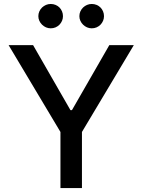

<svg xmlns="http://www.w3.org/2000/svg" viewBox="-20 -957 725 977"><path d="M23.8 -727.3H148.4L338.4 -396.7H346.2L536.2 -727.3H660.9L397 -285.5V0H287.6V-285.5ZM383.9 -874.6Q383.9 -887.8 389 -899.1Q394.2 -910.5 402.9 -918.9Q411.6 -927.2 422.9 -932Q434.3 -936.8 446.7 -936.8Q460.2 -936.8 471.6 -932Q483 -927.2 491.3 -918.9Q499.6 -910.5 504.4 -899.1Q509.2 -887.8 509.2 -874.6Q509.2 -862.2 504.4 -851Q499.6 -839.8 491.3 -831.3Q483 -822.8 471.6 -817.8Q460.2 -812.9 446.7 -812.9Q434.3 -812.9 422.9 -817.8Q411.6 -822.8 402.9 -831.3Q394.2 -839.8 389 -851Q383.9 -862.2 383.9 -874.6ZM175.1 -874.6Q175.1 -887.8 180.2 -899.1Q185.4 -910.5 194.1 -918.9Q202.8 -927.2 214.1 -932Q225.5 -936.8 237.9 -936.8Q251.4 -936.8 262.8 -932Q274.1 -927.2 282.5 -918.9Q290.8 -910.5 295.6 -899.1Q300.4 -887.8 300.4 -874.6Q300.4 -862.2 295.6 -851Q290.8 -839.8 282.5 -831.3Q274.1 -822.8 262.8 -817.8Q251.4 -812.9 237.9 -812.9Q225.5 -812.9 214.1 -817.8Q202.8 -822.8 194.1 -831.3Q185.4 -839.8 180.2 -851Q175.1 -862.2 175.1 -874.6Z"/></svg>

Font: Cannonade Med
Style: Regular
Weight: 500
Designer: Rasmus Andersson
Foundry: rsms
Version: Version 3.012;git-f93a4a705